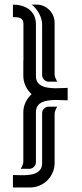

<svg xmlns="http://www.w3.org/2000/svg" viewBox="-20 -745 364 848"><path d="M83.5 -477.5V-640.6Q83.5 -651.4 79.1 -657.2Q74.7 -663.1 67.9 -665.8Q61 -668.5 53 -668.9Q44.9 -669.4 37.1 -669.4V-724.6Q57.6 -724.6 75.9 -719.5Q94.2 -714.4 108.2 -703.9Q122.1 -693.4 130.4 -676.8Q138.7 -660.2 138.7 -637.7V-409.2Q138.7 -392.1 146.2 -381.3Q153.8 -370.6 166.3 -365Q178.7 -359.4 194.1 -357.4Q209.5 -355.5 225.1 -355.2Q240.7 -355 254.9 -356Q269 -356.9 278.8 -356.9V-301.8Q269 -301.8 254.9 -302.7Q240.7 -303.7 225.1 -303.5Q209.5 -303.2 194.1 -301.3Q178.7 -299.3 166.3 -293.7Q153.8 -288.1 146.2 -277.3Q138.7 -266.6 138.7 -249.5V-28.8Q138.7 -17.1 130.1 -8.3Q121.6 0.5 109.9 0.5H71.3Q75.7 -5.9 79.3 -14.6Q83 -23.4 83 -31.2V-248.5Q83 -272 92.8 -292.7Q102.5 -313.5 119.6 -329.1Q102.5 -344.7 92.8 -365.7Q83 -386.7 83 -410.2V-477.5ZM37.1 27.8Q46.9 27.8 60.3 28.6Q73.7 29.3 88.1 28.8Q102.5 28.3 116.5 26.1Q130.4 23.9 141.4 18.1Q152.3 12.2 159.2 2.2Q166 -7.8 166 -24.4V-245.1Q166 -256.8 174.6 -265.4Q183.1 -273.9 194.8 -273.9H232.9Q229 -268.6 225.1 -259Q221.2 -249.5 221.2 -242.7V-25.4Q221.2 -2.9 212.6 16.8Q204.1 36.6 189.5 51.3Q174.8 65.9 155 74.5Q135.3 83 112.8 83H37.1ZM142.1 -724.6Q158.2 -724.6 172.6 -718.3Q187 -711.9 197.8 -701.2Q208.5 -690.4 214.8 -675.8Q221.2 -661.1 221.2 -645V-416Q221.2 -409.2 225.1 -399.7Q229 -390.1 232.9 -384.3H194.8Q183.1 -384.3 174.6 -393.1Q166 -401.9 166 -413.6V-637.2Q166 -649.4 162.4 -661.9Q158.7 -674.3 152.3 -685.8Q146 -697.3 137.7 -707.3Q129.4 -717.3 120.1 -724.6Z"/></svg>

Font: Isar CAT
Style: Regular
Weight: 400
Designer: Digitized by Peter Wiegel
Foundry: CAT-Fonts, Peter Wiegel
Version: Version 1.000; ttfautohint (v1.3)